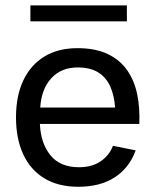

<svg xmlns="http://www.w3.org/2000/svg" viewBox="-20 -695 578 720"><path d="M455.8 -674.8H94V-615H455.8ZM129.6 -230.2H502.4Q505.1 -290.3 494.4 -341.9Q483.6 -393.6 456.4 -432.3Q429.2 -470.9 383.3 -492.7Q337.4 -514.4 270.3 -514.4Q198 -514.4 146.5 -483Q95 -451.7 67.5 -393.6Q40 -335.4 40 -254.9Q40 -174.8 67 -116.5Q94 -58.1 146.1 -26.4Q198.2 5.4 273.7 5.4Q356.4 5.4 411 -30.5Q465.6 -66.4 488.8 -131.1L403.6 -148.2Q390.1 -112.5 357.5 -90.2Q325 -67.9 276.1 -67.9Q205.3 -67.9 168.9 -113Q132.6 -158.2 129.6 -230.2ZM130.9 -291.7Q135.3 -361.3 172.5 -401.7Q209.7 -442.1 271 -442.1Q318.4 -442.1 348.1 -423.6Q377.9 -405 393.2 -371.3Q408.4 -337.6 411.6 -291.7Z"/></svg>

Font: Estedad-FD-VF Thin
Style: Regular
Weight: 100
Designer: Amin Abedi
Version: Version 5.0